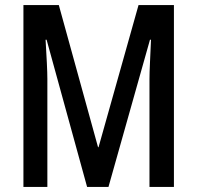

<svg xmlns="http://www.w3.org/2000/svg" viewBox="-20 -785 774 754"><path d="M322 -51 163 -629H159Q162 -579 164 -538Q166 -497 166 -475V-51H72V-765H211L365 -207H367L524 -765H663V-51H567V-474Q567 -499 569 -540Q571 -581 573 -629H569L406 -51Z"/></svg>

Font: Noto Sans Tamil UI ExtraCondensed Medium
Style: Regular
Weight: 500
Width: 2
Designer: Jelle Bosma - Monotype Design Team
Foundry: Monotype Imaging Inc.
Version: Version 2.004; ttfautohint (v1.8.4.7-5d5b)